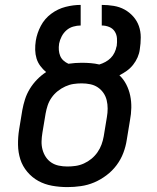

<svg xmlns="http://www.w3.org/2000/svg" viewBox="-20 -755 640 783"><path d="M255 8Q223 8 192.5 2.5Q162 -3 136.5 -17Q111 -31 91.5 -54Q72 -77 63 -105Q54 -133 53.5 -164.5Q53 -196 58 -227L71 -306Q75 -328 82 -350Q89 -372 101.5 -392.5Q114 -413 131 -430.5Q148 -448 168 -461Q155 -472 144.5 -486Q134 -500 129 -516.5Q124 -533 123.5 -551.5Q123 -570 126 -589Q131 -620 146.5 -649.5Q162 -679 189 -699Q216 -719 247.5 -727Q279 -735 309 -735V-651Q294 -651 278.5 -646.5Q263 -642 251 -631.5Q239 -621 231.5 -606.5Q224 -592 221 -577V-576Q219 -563 220 -550.5Q221 -538 225.5 -527Q230 -516 239 -508Q248 -500 259 -495Q273 -497 286.5 -498Q300 -499 313 -499Q332 -499 350 -497.5Q368 -496 385 -492Q398 -496 410 -502.5Q422 -509 431.5 -518.5Q441 -528 447 -540.5Q453 -553 455 -565L456 -567Q458 -583 457 -598.5Q456 -614 448 -626.5Q440 -639 425.5 -645Q411 -651 395 -651V-735Q420 -735 444 -731Q468 -727 488 -716Q508 -705 523.5 -687.5Q539 -670 546.5 -648.5Q554 -627 554 -602.5Q554 -578 550 -553Q548 -537 541 -521Q534 -505 523 -491Q512 -477 497.5 -466.5Q483 -456 467 -448Q484 -432 495 -410.5Q506 -389 511 -365Q516 -341 515.5 -315.5Q515 -290 510 -264L497 -185Q493 -158 483 -131.5Q473 -105 455.5 -81.5Q438 -58 414 -40Q390 -22 364 -11Q338 0 310 4Q282 8 255 8ZM255 -76Q272 -76 289 -78.5Q306 -81 322.5 -88.5Q339 -96 353 -107.5Q367 -119 377.5 -134Q388 -149 394 -165.5Q400 -182 403 -199L416 -278Q419 -295 419 -312.5Q419 -330 415 -346.5Q411 -363 401.5 -376.5Q392 -390 378.5 -399Q365 -408 348 -411.5Q331 -415 313 -415Q296 -415 279.5 -412.5Q263 -410 246.5 -402.5Q230 -395 215.5 -383.5Q201 -372 190.5 -357Q180 -342 174.5 -325.5Q169 -309 166 -292L153 -214Q150 -196 149.5 -178.5Q149 -161 153.5 -144.5Q158 -128 167 -114.5Q176 -101 189.5 -92Q203 -83 220 -79.5Q237 -76 255 -76Z"/></svg>

Font: Iosevka Medium Extended
Style: Italic
Weight: 500
Width: 7
Italic angle: -9°
Monospace: yes
Designer: Belleve Invis
Foundry: Belleve Invis
Version: Version 32.5.0; ttfautohint (v1.8.4)